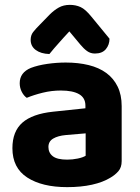

<svg xmlns="http://www.w3.org/2000/svg" viewBox="-20 -753 575 789"><path d="M256 -97Q278 -97 299.5 -101.5Q321 -106 332 -113V-205L250 -198Q218 -195 198.5 -183.5Q179 -172 179 -149Q179 -125 197 -111Q215 -97 256 -97ZM250 -496Q302 -496 344.5 -485.5Q387 -475 417 -453Q447 -431 463.5 -397Q480 -363 480 -317V-91Q480 -65 466.5 -49.5Q453 -34 434 -23Q403 -4 358 6Q313 16 256 16Q153 16 92 -23.5Q31 -63 31 -144Q31 -213 72 -249Q113 -285 198 -294L331 -308V-319Q331 -351 305 -366Q279 -381 230 -381Q192 -381 155.5 -372Q119 -363 90 -351Q78 -359 69.5 -375.5Q61 -392 61 -411Q61 -455 107 -474Q136 -485 174.5 -490.5Q213 -496 250 -496ZM265 -624Q252 -610 241.5 -598.5Q231 -587 221.5 -576Q212 -565 202.5 -554.5Q193 -544 183 -531Q148 -532 127 -547.5Q106 -563 106 -589Q106 -608 116 -621Q126 -634 146 -654L185 -694Q202 -711 221.5 -722Q241 -733 267 -733Q291 -733 311 -724Q331 -715 356 -684L430 -594Q430 -569 415 -551Q400 -533 370 -533Q352 -533 338 -543Q324 -553 310 -570Z"/></svg>

Font: Baloo Paaji 2
Style: Bold
Weight: 700
Designer: Shuchita Grover, Noopur Datye and Ek Type
Foundry: Ek Type
Version: Version 1.640;hotconv 1.0.111;makeotfexe 2.5.65597; ttfautoh